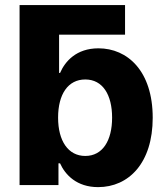

<svg xmlns="http://www.w3.org/2000/svg" viewBox="-20 -748 674 776"><path d="M376.5 8.3C500 8.3 597.2 -88.9 597.2 -272C597.2 -461.4 495.1 -552.7 377.9 -552.7C288.1 -552.7 242.7 -499.5 222.7 -453.1H218.8V-607.9H485.4V-727.5H59.1V0H216.3V-87.9H222.7C243.7 -41 290.5 8.3 376.5 8.3ZM324.7 -117.7C255.4 -117.7 214.8 -178.7 214.8 -272.5C214.8 -367.2 254.9 -426.8 324.7 -426.8C395.5 -426.8 433.1 -364.3 433.1 -272.5C433.1 -180.2 395 -117.7 324.7 -117.7Z"/></svg>

Font: Raveo
Style: Bold
Weight: 700
Designer: Jakub Foglar, Rasmus Andersson (Inter)
Foundry: Jakubfoglar.com
Version: Version 1.100;Glyphs 3.2.3 (3260)